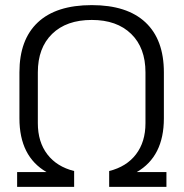

<svg xmlns="http://www.w3.org/2000/svg" viewBox="-20 -731 718 751"><path d="M631 -58V0H407V-62Q475 -79 512 -127.5Q549 -176 549 -249V-448Q549 -544 493 -598.5Q437 -653 339 -653Q240 -653 184 -598.5Q128 -544 128 -448V-249Q128 -176 165 -127.5Q202 -79 270 -62V0H47V-58H162Q56 -119 56 -268V-448Q56 -576 128 -643.5Q200 -711 339 -711Q477 -711 549 -643.5Q621 -576 621 -448V-268Q621 -119 515 -58Z"/></svg>

Font: KoHo
Style: Regular
Weight: 400
Version: Version 1.000; ttfautohint (v1.6)